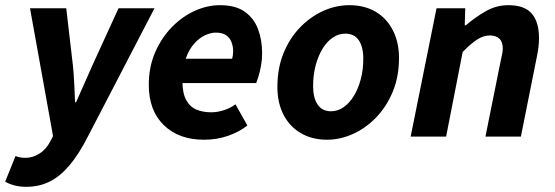

<svg xmlns="http://www.w3.org/2000/svg" viewBox="-55 -528 2145 742"><path d="M46 194Q22 194 1 188.5Q-20 183 -35 174L5 75Q22 82 44 82Q71 82 97.5 65.5Q124 49 140 17L150 -2L61 -496H201L227 -273Q230 -242 232 -203.5Q234 -165 235 -133H239Q254 -166 270.5 -204Q287 -242 301 -273L403 -496H542L286 -3Q250 68 213.5 111Q177 154 136.5 174Q96 194 46 194Z M733 12Q636 12 578 -44.5Q520 -101 520 -200Q520 -269 544.5 -325.5Q569 -382 609 -423Q649 -464 697.5 -486Q746 -508 795 -508Q855 -508 890.5 -483Q926 -458 942 -416Q958 -374 958 -322Q958 -298 954 -275.5Q950 -253 944.5 -235Q939 -217 935 -207H622L632 -301H842Q844 -308 845 -314.5Q846 -321 846 -329Q846 -349 839.5 -365.5Q833 -382 818.5 -392Q804 -402 779 -402Q760 -402 738 -392Q716 -382 696 -360Q676 -338 663 -302Q650 -266 650 -215Q650 -168 664.5 -141.5Q679 -115 704 -104.5Q729 -94 761 -94Q786 -94 811.5 -102.5Q837 -111 855 -125L901 -43Q871 -19 827.5 -3.5Q784 12 733 12Z M1209 12Q1151 12 1107.5 -13.5Q1064 -39 1040.5 -85Q1017 -131 1017 -192Q1017 -264 1040.5 -322Q1064 -380 1104 -421.5Q1144 -463 1193.5 -485.5Q1243 -508 1295 -508Q1353 -508 1396 -483Q1439 -458 1463 -411.5Q1487 -365 1487 -304Q1487 -232 1463 -174Q1439 -116 1399 -74.5Q1359 -33 1309.5 -10.5Q1260 12 1209 12ZM1224 -98Q1250 -98 1272.5 -113.5Q1295 -129 1312 -156.5Q1329 -184 1339 -221Q1349 -258 1349 -301Q1349 -347 1331.5 -372.5Q1314 -398 1279 -398Q1254 -398 1231.5 -383Q1209 -368 1192 -340.5Q1175 -313 1165 -276Q1155 -239 1155 -195Q1155 -150 1172.5 -124Q1190 -98 1224 -98Z M1532 0 1632 -496H1743L1741 -430H1745Q1781 -461 1822 -484.5Q1863 -508 1910 -508Q1972 -508 2000 -475.5Q2028 -443 2028 -381Q2028 -364 2026 -346.5Q2024 -329 2020 -310L1958 0H1821L1880 -293Q1883 -308 1885.5 -319Q1888 -330 1888 -340Q1888 -366 1875 -378.5Q1862 -391 1837 -391Q1814 -391 1789.5 -375.5Q1765 -360 1733 -327L1669 0Z"/></svg>

Font: Source Sans 3 ExtraLight
Style: Bold Italic
Weight: 700
Italic angle: -11°
Version: Version 3.052;hotconv 1.1.0;makeotfexe 2.6.0